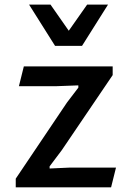

<svg xmlns="http://www.w3.org/2000/svg" viewBox="-20 -802 564 822"><path d="M47.4 -37.1 266.6 -362.8 315.4 -426.8V-436.5L223.6 -433.1H61L82 -517.6H462.4V-480.5L244.6 -159.2L192.4 -89.8V-80.6L278.8 -84.5H476.6L455.6 0H47.4ZM442.4 -782.2 331.1 -605.5H215.8L104.5 -782.2H196.3L274.4 -670.4L353 -782.2Z"/></svg>

Font: Proza Libre
Style: Medium
Weight: 500
Designer: Jasper de Waard
Foundry: Jasper de Waard
Version: Version 1.000; ttfautohint (v1.4.1.8-43bc)